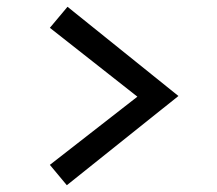

<svg xmlns="http://www.w3.org/2000/svg" viewBox="-20 -631 640 566"><path d="M179 -611 506 -348 177 -85 127 -145 385 -346 127 -549Z"/></svg>

Font: Red Hat Display Medium
Style: Regular
Weight: 500
Designer: Pentagram, MCKL
Foundry: Pentagram, MCKL
Version: Version 1.023